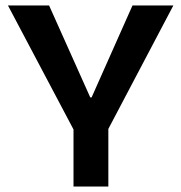

<svg xmlns="http://www.w3.org/2000/svg" viewBox="-20 -680 661 700"><path d="M248 0V-208L9 -660H159L309 -325H314L463 -660H612L375 -210V0Z"/></svg>

Font: Bricolage Grotesque 96pt ExtraBold SemiBold
Style: Regular
Weight: 600
Version: Version 1.001;gftools[0.9.33.dev8+g029e19f]